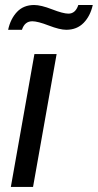

<svg xmlns="http://www.w3.org/2000/svg" viewBox="-20 -740 387 760"><path d="M12.2 -622.1Q21.5 -665.5 47.4 -692.9Q73.2 -720.2 115.2 -720.2Q142.1 -720.2 186 -703.1Q230 -686 251 -686Q278.8 -686 290 -720.2H347.2Q337.4 -676.3 310.8 -649.2Q284.2 -622.1 242.2 -622.1Q216.8 -622.1 173.1 -638.9Q129.4 -655.8 107.9 -655.8Q77.6 -655.8 66.9 -622.1ZM22.9 0 116.2 -525.9H204.1L110.8 0Z"/></svg>

Font: Archivo
Style: Italic
Weight: 400
Italic angle: -10°
Designer: Hector Gatti
Foundry: Omnibus-Type
Version: Version 2.001